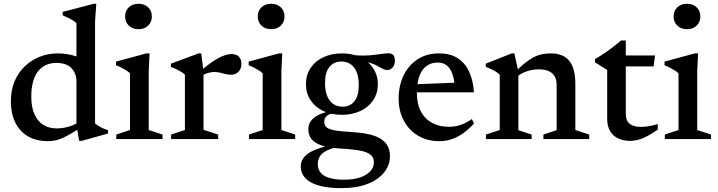

<svg xmlns="http://www.w3.org/2000/svg" viewBox="-20 -736 3800 1016"><path d="M384.5 -305Q384.5 -348 358 -375.5Q331.5 -403 277.5 -403Q235.5 -403 205.8 -382.2Q176 -361.5 160.8 -321.8Q145.5 -282 145.5 -225.5Q145.5 -169.5 162 -132Q178.5 -94.5 208.8 -75.5Q239 -56.5 279.5 -56.5Q314.5 -56.5 348 -67Q381.5 -77.5 413.5 -100V-64.5Q376 -40.5 349.8 -25.5Q323.5 -10.5 304 -2.8Q284.5 5 268.2 8Q252 11 235 11Q170.5 11 126.5 -15.5Q82.5 -42 60 -89.5Q37.5 -137 37.5 -199.5Q37.5 -259.5 57.5 -306.5Q77.5 -353.5 112.2 -386.2Q147 -419 191.5 -436.2Q236 -453.5 286 -453.5Q313 -453.5 337.5 -449.2Q362 -445 387.8 -436.2Q413.5 -427.5 443 -412.5L384.5 -390V-613.5Q378 -620.5 366.8 -627.5Q355.5 -634.5 341.2 -641.5Q327 -648.5 311.5 -655V-673L475.5 -716H489.5L483 -623V-83Q488 -78.5 496 -73Q504 -67.5 513.8 -62.5Q523.5 -57.5 533.2 -53.5Q543 -49.5 551.5 -47.5V-29.5L412.5 9.5H399L384.5 -73Z M713 -581.5Q681 -581.5 661.5 -600.5Q642 -619.5 642 -649Q642 -678.5 661.5 -697.2Q681 -716 713 -716Q744.5 -716 764 -697.2Q783.5 -678.5 783.5 -649Q783.5 -619.5 764 -600.5Q744.5 -581.5 713 -581.5ZM771.5 -453.5 767 -359V-48L840 -24V0H595.5V-24L668 -48V-347.5Q662.5 -354 650.5 -361.8Q638.5 -369.5 623.8 -377.2Q609 -385 594 -390.5V-410L754.5 -453.5Z M1204 -450Q1231.5 -450 1244.5 -435.8Q1257.5 -421.5 1257.5 -399Q1257.5 -371.5 1241.8 -356Q1226 -340.5 1203 -340.5Q1187 -340.5 1173 -344.2Q1159 -348 1144.8 -351.5Q1130.5 -355 1114 -355Q1102.5 -355 1089.5 -352.2Q1076.5 -349.5 1064.2 -343.8Q1052 -338 1041 -330L1029 -350Q1060 -377 1085.5 -396Q1111 -415 1132.2 -426.8Q1153.5 -438.5 1171.2 -444.2Q1189 -450 1204 -450ZM1057 -356V-49L1134.5 -24V0H885.5V-24L958.5 -48V-340.5Q951.5 -348 940.8 -354.8Q930 -361.5 916 -368.5Q902 -375.5 884.5 -382.5V-399L1031 -453.5H1045Z M1415 -581.5Q1383 -581.5 1363.5 -600.5Q1344 -619.5 1344 -649Q1344 -678.5 1363.5 -697.2Q1383 -716 1415 -716Q1446.5 -716 1466 -697.2Q1485.5 -678.5 1485.5 -649Q1485.5 -619.5 1466 -600.5Q1446.5 -581.5 1415 -581.5ZM1473.5 -453.5 1469 -359V-48L1542 -24V0H1297.5V-24L1370 -48V-347.5Q1364.5 -354 1352.5 -361.8Q1340.5 -369.5 1325.8 -377.2Q1311 -385 1296 -390.5V-410L1456.5 -453.5Z M1787.5 259.5Q1733.5 259.5 1693 251.8Q1652.5 244 1625.5 229Q1598.5 214 1585 192.8Q1571.5 171.5 1571.5 144Q1571.5 124.5 1581.5 106.8Q1591.5 89 1613.8 74.2Q1636 59.5 1672.2 47.5Q1708.5 35.5 1761.5 27H1795V38Q1743 45 1713.8 58.5Q1684.5 72 1673 90.8Q1661.5 109.5 1661.5 132Q1661.5 158.5 1676 177Q1690.5 195.5 1721.5 205.2Q1752.5 215 1800.5 215Q1850 215 1885.2 203Q1920.5 191 1939.5 170Q1958.5 149 1958.5 123.5Q1958.5 105.5 1950.2 93Q1942 80.5 1922.2 71.8Q1902.5 63 1868.2 58Q1834 53 1782 50Q1730 47 1696.8 38Q1663.5 29 1644.8 15.2Q1626 1.5 1618.8 -16.2Q1611.5 -34 1611.5 -54Q1612 -90.5 1644.8 -115.2Q1677.5 -140 1739 -150L1751.5 -137.5Q1723 -134.5 1709.5 -123Q1696 -111.5 1696 -91.5Q1696 -80 1700.8 -71Q1705.5 -62 1719.8 -55.2Q1734 -48.5 1763 -44.2Q1792 -40 1840 -37.5Q1889.5 -34.5 1927.5 -26.5Q1965.5 -18.5 1991.2 -3.5Q2017 11.5 2030.2 34.8Q2043.5 58 2043.5 91Q2043.5 137.5 2013.2 175.8Q1983 214 1925.8 236.8Q1868.5 259.5 1787.5 259.5ZM1789 -128.5Q1733 -128.5 1690 -149Q1647 -169.5 1623 -206.2Q1599 -243 1599 -290.5Q1599 -339.5 1623.5 -376.2Q1648 -413 1691.2 -433.2Q1734.5 -453.5 1789.5 -453.5Q1832.5 -453.5 1867.2 -441Q1902 -428.5 1927.2 -406.2Q1952.5 -384 1966 -354.5Q1979.5 -325 1979.5 -291.5Q1979.5 -242.5 1955 -205.8Q1930.5 -169 1887.5 -148.8Q1844.5 -128.5 1789 -128.5ZM1793.5 -171.5Q1832.5 -171.5 1855.5 -200.2Q1878.5 -229 1878.5 -285Q1878.5 -346.5 1853.8 -378.5Q1829 -410.5 1786 -410.5Q1747 -410.5 1723.5 -382.2Q1700 -354 1700 -297Q1700 -236 1725 -203.8Q1750 -171.5 1793.5 -171.5ZM1857 -412.5 1841 -445.5Q1876 -441.5 1905 -442Q1934 -442.5 1957.8 -445.2Q1981.5 -448 2001 -451Q2020.5 -454 2036.5 -454Q2052.5 -454 2061 -444.8Q2069.5 -435.5 2069.5 -415Q2069.5 -392.5 2057.8 -379Q2046 -365.5 2030 -365.5Q2016.5 -365.5 2003.2 -373Q1990 -380.5 1972 -390Q1954 -399.5 1926.5 -406.5Q1899 -413.5 1857 -412.5Z M2304 -453.5Q2360.5 -453.5 2399.8 -429.5Q2439 -405.5 2461.2 -359.5Q2483.5 -313.5 2488 -247.5H2165.5V-289.5L2428 -300L2386 -278Q2383.5 -319 2373 -347.2Q2362.5 -375.5 2343.5 -390.2Q2324.5 -405 2296 -405Q2263 -405 2238.2 -387.8Q2213.5 -370.5 2199.8 -334.8Q2186 -299 2186 -244Q2186 -186.5 2206.8 -146.8Q2227.5 -107 2266 -86Q2304.5 -65 2357 -65Q2379 -65 2399.2 -69.8Q2419.5 -74.5 2439 -83.8Q2458.5 -93 2477 -106L2488.5 -82.5Q2461 -52.5 2431.8 -31.5Q2402.5 -10.5 2371 0.2Q2339.5 11 2305 11Q2241 11 2192.5 -17.8Q2144 -46.5 2116.8 -97.5Q2089.5 -148.5 2089.5 -214.5Q2089.5 -281.5 2115.2 -335.8Q2141 -390 2189 -421.8Q2237 -453.5 2304 -453.5Z M2723 -356V-47L2793 -24V0H2551.5V-24L2624.5 -48V-340.5Q2615.5 -350.5 2598.5 -360.2Q2581.5 -370 2550.5 -382.5V-399L2688 -453.5H2702ZM2855.5 -24 2925.5 -47V-287Q2925.5 -313.5 2915.2 -331.8Q2905 -350 2883.8 -359.5Q2862.5 -369 2831 -369Q2795 -369 2763.5 -357.2Q2732 -345.5 2715.5 -328.5L2697.5 -347.5Q2729.5 -379.5 2754.8 -400Q2780 -420.5 2802.2 -432.2Q2824.5 -444 2847 -448.8Q2869.5 -453.5 2894.5 -453.5Q2961 -453.5 2992.8 -413.8Q3024.5 -374 3024.5 -291V-48L3098 -24V0H2855.5Z M3291.5 -131Q3291.5 -97.5 3312.2 -81Q3333 -64.5 3372.5 -64.5Q3391 -64.5 3413 -68.2Q3435 -72 3460.5 -79.5V-50Q3427.5 -27.5 3402 -14.2Q3376.5 -1 3355.8 4.2Q3335 9.5 3316.5 9.5Q3279.5 9.5 3251.8 -3.2Q3224 -16 3208.5 -42.2Q3193 -68.5 3193 -107.5V-365.5L3128.5 -406.5V-423.5Q3143 -431.5 3157.2 -440.5Q3171.5 -449.5 3185.5 -459.2Q3199.5 -469 3213.2 -479.2Q3227 -489.5 3240.2 -500.2Q3253.5 -511 3266.5 -522H3291.5V-428ZM3252 -384.5 3252.5 -442.5H3446L3439 -384.5Z M3615.5 -581.5Q3583.5 -581.5 3564 -600.5Q3544.5 -619.5 3544.5 -649Q3544.5 -678.5 3564 -697.2Q3583.5 -716 3615.5 -716Q3647 -716 3666.5 -697.2Q3686 -678.5 3686 -649Q3686 -619.5 3666.5 -600.5Q3647 -581.5 3615.5 -581.5ZM3674 -453.5 3669.5 -359V-48L3742.5 -24V0H3498V-24L3570.5 -48V-347.5Q3565 -354 3553 -361.8Q3541 -369.5 3526.2 -377.2Q3511.5 -385 3496.5 -390.5V-410L3657 -453.5Z"/></svg>

Font: Newsreader 16pt Medium
Style: Regular
Weight: 500
Designer: Hugues Gentile
Foundry: Production Type
Version: Version 1.003